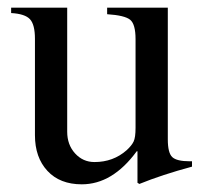

<svg xmlns="http://www.w3.org/2000/svg" viewBox="-20 -470 540 500"><path d="M480 -50V-36Q402 -15 343 9L338 6V-76H336Q273 10 193 10Q136 10 103.5 -25Q71 -60 71 -118V-369Q71 -406 58 -420Q45 -434 9 -436V-450H155V-127Q155 -93 175.5 -70.5Q196 -48 226 -48Q275 -48 310 -79Q323 -91 328 -101.5Q333 -112 333 -137V-368Q333 -407 319 -418.5Q305 -430 259 -433V-450H417V-107Q417 -72 428.5 -61Q440 -50 474 -50Z"/></svg>

Font: STIX MathJax Main
Style: Regular
Weight: 400
Designer: MicroPress Inc., with final additions and corrections provided by Coen Hoffman, Elsevier (retired)
Version: Version 1.1.1